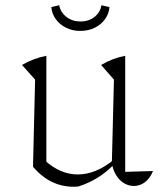

<svg xmlns="http://www.w3.org/2000/svg" viewBox="-20 -705 611 733"><path d="M458 -49 564 -52Q557 -34 545 -20.5Q533 -7 519 -1Q505 5 491 5Q472 5 454.5 -5Q437 -15 424.5 -34.5Q412 -54 407 -81L415 -401L366 -457Q410 -483 458 -492ZM279 7Q275 7 270.5 7.5Q266 8 262 8Q217 8 178.5 -10.5Q140 -29 106 -68L153 -91Q211 -39 277 -39Q345 -39 413 -94V-75Q383 -45 350 -25Q317 -5 279 7ZM106 -68 114 -401 64 -457Q109 -483 157 -492V-82ZM286 -587Q256 -587 231.5 -599.5Q207 -612 192.5 -632.5Q178 -653 176 -678L206 -685Q211 -658 233.5 -640.5Q256 -623 287 -623Q319 -623 341 -640.5Q363 -658 367 -685L398 -678Q396 -653 381.5 -632.5Q367 -612 342.5 -599.5Q318 -587 286 -587Z"/></svg>

Font: Piazzolla Thin Thin
Style: Regular
Weight: 250
Version: Version 2.005